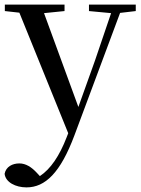

<svg xmlns="http://www.w3.org/2000/svg" viewBox="-29 -542 610 833"><path d="M357 -494 453 -485 383 -279 311 -78 162 -485 251 -494V-522H-8V-494L55 -487L267 36L260 54C229 134 191 191 144 222L131 208C108 183 83 167 55 167C25 167 -3 181 -9 212C-5 249 39 271 86 271C167 271 233 208 294 45L492 -486L560 -494V-522H357Z"/></svg>

Font: Noto Serif HK Medium
Style: Regular
Weight: 500
Designer: Ryoko NISHIZUKA 西塚涼子 (kana & ideographs); Frank Grießhammer (Latin, Greek & Cyrillic); Wenlong ZHANG 张文龙 (bopomofo); San
Foundry: Adobe
Version: Version 2.001;hotconv 1.1.0;makeotfexe 2.6.0